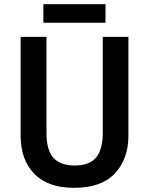

<svg xmlns="http://www.w3.org/2000/svg" viewBox="-20 -984 716 921"><path d="M596 -333Q596 -221 531 -152Q466 -83 336 -83Q210 -83 144.5 -150Q79 -217 79 -334V-807H203V-347Q203 -262 237 -226Q271 -190 339 -190Q409 -190 441 -228.5Q473 -267 473 -348V-807H596ZM486 -964V-875H188V-964Z"/></svg>

Font: Noto Sans Telugu UI SemiCondensed SemiBold
Style: Regular
Weight: 600
Width: 4
Designer: Jelle Bosma - Monotype Design Team
Foundry: Monotype Imaging Inc.
Version: Version 2.005; ttfautohint (v1.8.4.7-5d5b)